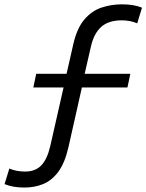

<svg xmlns="http://www.w3.org/2000/svg" viewBox="-72 -718 658 864"><path d="M38 126Q-14.5 126 -51.5 110.5L-30 40.5Q1.5 54 41.5 54Q87 54 113.8 26.2Q140.5 -1.5 154 -60Q169 -126 184 -192Q199 -258 214 -324.5H78L91 -386H227.5Q235 -418.5 242.5 -451.5Q250 -484.5 257.5 -518Q274 -590.5 307.2 -629.8Q340.5 -669 384.5 -683.8Q428.5 -698.5 477.5 -698.5Q530 -698.5 567 -683.5L545.5 -613Q514 -626.5 475.5 -626.5Q416.5 -626.5 383.5 -597Q350.5 -567.5 337 -508Q322.5 -444.5 309 -386H514.5L501.5 -324.5H296.5Q281.5 -257.5 266.5 -191Q251.5 -124.5 236 -55.5Q219.5 16 190 55.5Q160.5 95 121.5 110.5Q82.5 126 38 126Z"/></svg>

Font: Commissioner
Style: Italic
Weight: 400
Italic angle: -12°
Designer: Kostas Bartsokas
Foundry: Kostas Bartsokas
Version: Version 1.000; ttfautohint (v1.8.3)